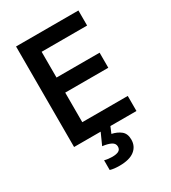

<svg xmlns="http://www.w3.org/2000/svg" viewBox="-226 -827 1051 1181"><g transform="rotate(-30 300.0 -237.0)"><path d="M82 0V-714H525V-607H202V-424H508V-317H202V-107H525V0ZM267 240Q227 240 201 232V163Q227 170 256 170Q285 170 301 161.5Q317 153 317 132Q317 110 295.5 98.5Q274 87 234 82L273 -5H342L321 45Q359 53 384.5 73.5Q410 94 410 136Q410 184 374 212Q338 240 267 240Z"/></g></svg>

Font: Noto Sans Mono SemiBold
Style: Regular
Weight: 600
Designer: Monotype Design Team
Foundry: Monotype Imaging Inc.
Version: Version 2.014; ttfautohint (v1.8.4.7-5d5b)